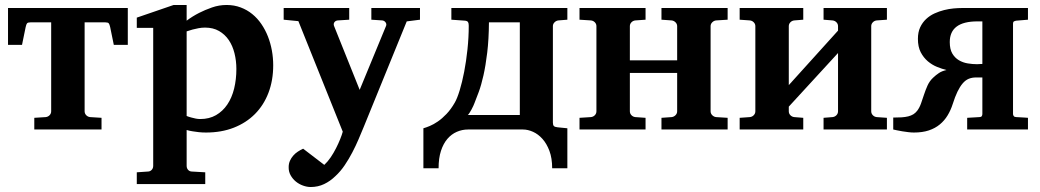

<svg xmlns="http://www.w3.org/2000/svg" viewBox="-20 -520 4175 771"><path d="M437 -339.8 422.4 -411.1Q419.9 -422.4 416.7 -426.3Q413.6 -430.2 403.3 -430.2H319.8V-73.2Q319.8 -64 326.2 -57.4Q332.5 -50.8 341.8 -49.8L387.7 -46.9V0H117.7V-46.9L163.6 -49.8Q172.9 -50.8 179.2 -57.4Q185.5 -64 185.5 -73.2V-430.2H102.1Q91.8 -430.2 88.6 -426.3Q85.4 -422.4 83 -411.1L68.4 -339.8H12.2V-487.8H493.2V-339.8Z M929.2 -243.2Q929.2 -275.9 921.6 -306.2Q914.1 -336.4 898.7 -359.1Q883.3 -381.8 859.6 -395.5Q835.9 -409.2 803.2 -409.2Q790 -409.2 777.1 -406.7Q764.2 -404.3 753.4 -401.4Q740.7 -397.9 729.5 -394V-54.2Q739.3 -50.3 749 -47.9Q757.3 -45.4 766.6 -43.7Q775.9 -42 784.2 -42Q820.3 -42 847.4 -57.6Q874.5 -73.2 892.8 -100.3Q911.1 -127.4 920.2 -164.3Q929.2 -201.2 929.2 -243.2ZM1077.1 -257.8Q1077.1 -197.3 1058.1 -147.5Q1039.1 -97.7 1003.9 -62.3Q968.8 -26.9 918.9 -7.3Q869.1 12.2 807.1 12.2Q792 12.2 778.3 10.7Q764.6 9.3 753.4 7.3Q740.7 5.4 729.5 2V146Q729.5 155.8 735.6 162.4Q741.7 168.9 751.5 168.9L804.2 171.9V219.2H529.3V171.9L573.2 168.9Q582.5 168.9 588.9 162.4Q595.2 155.8 595.2 146V-408.2H529.3V-449.2L677.2 -500H729.5V-437Q752.9 -454.6 779.8 -468.3Q802.7 -480 831.1 -490Q859.4 -500 890.1 -500Q920.4 -500 946.3 -490.2Q972.2 -480.5 992.9 -463.6Q1013.7 -446.8 1029.5 -423.6Q1045.4 -400.4 1055.9 -373.5Q1066.4 -346.7 1071.8 -317.1Q1077.1 -287.6 1077.1 -257.8Z M1613.3 -434.1 1440.4 -9.8Q1431.2 12.7 1419.9 39.1Q1408.7 65.4 1394.8 92Q1380.9 118.7 1364.3 143.3Q1347.7 168 1327.1 187Q1306.2 207.5 1281.5 219.2Q1256.8 231 1227.5 231Q1212.9 231 1197 225.3Q1181.2 219.7 1168.2 209.2Q1155.3 198.7 1147 183.8Q1138.7 168.9 1139.2 150.9Q1139.2 137.2 1144.3 125.7Q1149.4 114.3 1157.5 105Q1165.5 95.7 1176 88.9Q1186.5 82 1197.3 77.1L1282.2 142.1Q1295.9 129.4 1307.9 111.8Q1319.8 94.2 1329.3 75.4Q1338.9 56.6 1345.9 39.1Q1353 21.5 1356.4 8.8L1178.2 -435.1L1119.1 -440.9V-487.8H1382.3V-440.9L1336.4 -438Q1327.1 -437 1322.8 -430.7Q1318.4 -424.3 1321.3 -416L1424.3 -159.2L1530.3 -416Q1533.2 -423.3 1528.3 -430.2Q1523.4 -437 1515.1 -438L1471.2 -440.9V-487.8H1666.5V-440.9Z M2067.4 -430.2H1943.4Q1942.9 -361.3 1936.5 -308.8Q1930.2 -256.3 1921.4 -217.3Q1912.6 -178.2 1902.6 -151.1Q1892.6 -124 1885.3 -106Q1883.8 -102.1 1880.6 -94.7Q1877.4 -87.4 1873.3 -80.1Q1869.1 -72.8 1865.2 -66.4Q1861.3 -60.1 1858.4 -58.1H2067.4ZM2197.3 155.8Q2197.3 115.2 2186.3 85.9Q2175.3 56.6 2158.2 37.6Q2141.1 18.6 2120.4 9.3Q2099.6 0 2080.1 0H1859.4Q1835.9 0 1814.5 9.3Q1793 18.6 1776.6 37.6Q1760.3 56.6 1750.7 85.9Q1741.2 115.2 1741.2 155.8H1680.2V-4.9Q1690.9 -7.8 1706.1 -14.2Q1721.2 -20.5 1738.3 -32.2Q1755.4 -43.9 1772.9 -62.3Q1790.5 -80.6 1806.2 -107.9Q1815.9 -124.5 1825.9 -157.2Q1835.9 -189.9 1844 -231.9Q1852.1 -273.9 1857.2 -321.8Q1862.3 -369.6 1862.3 -417Q1862.3 -426.8 1859.4 -431.4Q1856.4 -436 1847.2 -437L1792.5 -440.9V-487.8H2258.3V-440.9L2222.2 -438Q2213.4 -437 2206.8 -430.4Q2200.2 -423.8 2200.2 -415V-27.8Q2200.2 -17.6 2204.3 -13.7Q2208.5 -9.8 2219.2 -8.8L2258.3 -4.9V155.8Z M2636.2 0V-46.9L2677.2 -49.8Q2686 -50.8 2692.6 -57.4Q2699.2 -64 2699.2 -73.2V-227.1H2509.3V-73.2Q2509.3 -64 2515.6 -57.4Q2522 -50.8 2531.2 -49.8L2572.3 -46.9V0H2307.1V-46.9L2353 -49.8Q2362.3 -50.8 2368.7 -57.4Q2375 -64 2375 -73.2V-415Q2375 -423.8 2368.7 -430.4Q2362.3 -437 2353 -438L2307.1 -440.9V-487.8H2572.3V-440.9L2531.2 -438Q2522 -437 2515.6 -430.4Q2509.3 -423.8 2509.3 -415V-277.8H2699.2V-415Q2699.2 -423.8 2692.6 -430.4Q2686 -437 2677.2 -438L2636.2 -440.9V-487.8H2901.9V-440.9L2855.5 -438Q2846.7 -437 2840.1 -430.4Q2833.5 -423.8 2833.5 -415V-73.2Q2833.5 -64 2840.1 -57.4Q2846.7 -50.8 2855.5 -49.8L2901.9 -46.9V0Z M3287.1 0V-46.9L3323.2 -49.8Q3332.5 -50.8 3338.9 -57.4Q3345.2 -64 3345.2 -73.2V-307.1L3147.5 -91.8V-73.2Q3147.5 -64 3153.8 -57.4Q3160.2 -50.8 3169.4 -49.8L3205.6 -46.9V0H2950.2V-46.9L2991.2 -49.8Q3000.5 -50.8 3006.8 -57.4Q3013.2 -64 3013.2 -73.2V-415Q3013.2 -423.8 3006.8 -430.4Q3000.5 -437 2991.2 -438L2950.2 -440.9V-487.8H3205.6V-440.9L3169.4 -438Q3160.2 -437 3153.8 -430.4Q3147.5 -423.8 3147.5 -415V-178.2L3345.2 -397V-415Q3345.2 -423.8 3338.9 -430.4Q3332.5 -437 3323.2 -438L3287.1 -440.9V-487.8H3541.5V-440.9L3500.5 -438Q3491.2 -437 3484.9 -430.4Q3478.5 -423.8 3478.5 -415V-73.2Q3478.5 -64 3484.9 -57.4Q3491.2 -50.8 3500.5 -49.8L3541.5 -46.9V0Z M3793.9 -351.1Q3793.9 -322.3 3804.2 -304.9Q3814.5 -287.6 3830.6 -278.1Q3846.7 -268.6 3866 -265.4Q3885.3 -262.2 3903.8 -262.2Q3906.7 -262.2 3912.1 -262.7Q3917.5 -263.2 3924.8 -263.2V-434.1H3904.8Q3793.9 -434.1 3793.9 -351.1ZM3566.9 -47.9Q3585.9 -47.9 3600.6 -48.8Q3615.2 -49.8 3627 -52.7Q3638.7 -55.7 3647.5 -61Q3656.2 -66.4 3663.1 -75.2Q3672.4 -87.4 3678.5 -104.7Q3684.6 -122.1 3690.7 -140.6Q3696.8 -159.2 3704.8 -177Q3712.9 -194.8 3727.1 -208Q3737.8 -218.3 3750.2 -226.6Q3762.7 -234.9 3780.8 -238.8Q3763.2 -243.2 3743.2 -251.2Q3723.1 -259.3 3705.8 -273.9Q3688.5 -288.6 3677.2 -310.3Q3666 -332 3666 -363.8Q3666 -390.6 3675 -410.2Q3684.1 -429.7 3699 -443.6Q3713.9 -457.5 3732.7 -466.1Q3751.5 -474.6 3771 -479.5Q3790.5 -484.4 3809.1 -486.1Q3827.6 -487.8 3841.8 -487.8H4107.9V-440.9L4061 -437Q4054.7 -436 4051.3 -433.8Q4047.9 -431.6 4047.9 -424.8V-62Q4047.9 -57.6 4051 -53.7Q4054.2 -49.8 4061 -49.8Q4070.3 -49.3 4079.1 -48.8Q4086.4 -48.3 4094.5 -47.9Q4102.5 -47.4 4107.9 -46.9V0H3863.8V-46.9L3913.1 -49.8Q3919.9 -49.8 3922.4 -53.7Q3924.8 -57.6 3924.8 -62V-209H3899.9Q3882.8 -209 3869.6 -203.4Q3856.4 -197.8 3845.5 -184.8Q3834.5 -171.9 3824.7 -151.6Q3814.9 -131.3 3805.7 -102.1Q3797.9 -77.6 3785.2 -56.6Q3772.5 -35.6 3753.9 -20.3Q3735.4 -4.9 3709.7 3.7Q3684.1 12.2 3649.9 12.2Q3640.1 12.2 3627.7 10.7Q3615.2 9.3 3603.3 7.3Q3591.3 5.4 3581.5 3.2Q3571.8 1 3566.9 0Z"/></svg>

Font: Charis SIL Cyr
Style: Bold
Weight: 700
Foundry: SIL International
Version: Version 5.000